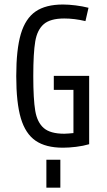

<svg xmlns="http://www.w3.org/2000/svg" viewBox="-20 -652 478 859"><path d="M261.7 8.8Q184.6 8.8 139.2 -22.5Q93.8 -53.7 73.2 -123Q52.7 -192.4 52.7 -311.5Q52.7 -430.7 73.2 -500Q93.8 -569.3 139.2 -600.6Q184.6 -631.8 261.7 -631.8Q287.1 -631.8 318.4 -627.9Q349.6 -624 376 -617.2L362.3 -557.6Q312.5 -569.3 267.6 -569.3Q205.1 -569.3 175.8 -543.9Q146.5 -518.6 137.7 -466.8Q128.9 -415 128.9 -311.5Q128.9 -208 137.7 -156.2Q146.5 -104.5 175.8 -79.1Q205.1 -53.7 267.6 -53.7Q276.4 -53.7 286.6 -54.7Q296.9 -55.7 308.6 -56.6V-250H220.7V-312.5H378.9V-6.8Q352.5 1 320.3 4.9Q288.1 8.8 261.7 8.8ZM250 62.5V125H187.5V62.5ZM250 125V187.5H187.5V125Z"/></svg>

Font: Sudo Variable
Style: Regular
Weight: 400
Monospace: yes
Designer: Jens Kutilek
Foundry: Jens Kutilek
Version: Version 0.040